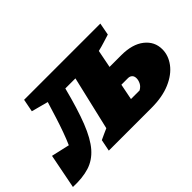

<svg xmlns="http://www.w3.org/2000/svg" viewBox="-124 -816 1090 1090"><g transform="rotate(-45 420.5 -271.0)"><path d="M-37 2 4 -207 114 -182Q129 -216 144 -257.5Q159 -299 172.5 -342Q186 -385 197 -421L203 -440L102 -467L117 -544H729L715 -470Q692 -463 667 -455Q642 -447 613 -440L592 -333H686Q775 -333 825 -293.5Q875 -254 875 -192Q875 -142 842 -98Q809 -54 746.5 -27Q684 0 596 0H253L267 -70Q287 -79 301.5 -86Q316 -93 333 -100L409 -424H328Q294 -291 260.5 -206Q227 -121 187 -75Q147 -29 93 -12Q39 5 -37 2ZM549 -118H618Q638 -129 646.5 -146Q655 -163 655 -179Q655 -196 645.5 -205Q636 -214 621 -214H568Z"/></g></svg>

Font: Piazzolla SC Black
Style: Italic
Weight: 900
Italic angle: -11.3°
Designer: Juan Pablo del Peral
Foundry: Huerta Tipografica
Version: Version 1.330